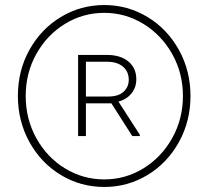

<svg xmlns="http://www.w3.org/2000/svg" viewBox="-20 -732 836 762"><path d="M394 -712Q487 -712 565.5 -664.5Q644 -617 690 -534Q736 -451 736 -351Q736 -251 690 -168Q644 -85 565.5 -37.5Q487 10 394 10Q300 10 221.5 -37.5Q143 -85 97 -168Q51 -251 51 -351Q51 -452 97 -534.5Q143 -617 221.5 -664.5Q300 -712 394 -712ZM394 -20Q478 -20 549.5 -64Q621 -108 663.5 -184Q706 -260 706 -351Q706 -442 663.5 -517.5Q621 -593 549.5 -637Q478 -681 394 -681Q309 -681 237.5 -637Q166 -593 124 -517.5Q82 -442 82 -351Q82 -260 124 -184Q166 -108 237.5 -64Q309 -20 394 -20ZM521 -417Q521 -385 501.5 -361Q482 -337 450 -329L535 -197V-192H505L422 -322H321V-192H290V-514H404Q458 -514 489.5 -488Q521 -462 521 -417ZM321 -349H411Q450 -349 470.5 -368Q491 -387 491 -415Q491 -448 468 -467.5Q445 -487 404 -487H321Z"/></svg>

Font: Freesentation 2 ExtraLight
Style: Regular
Weight: 260
Designer: glyphs from Roboto by Christian Robertson / Hangul glyphs from Noto Sans CJK(Source Han Sans) by Jang Soo-young and Kang
Foundry: PT&
Version: Version 2.001